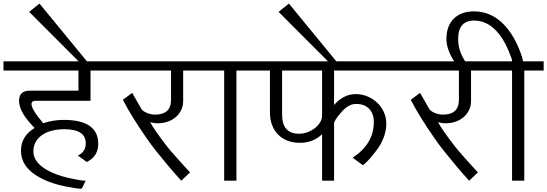

<svg xmlns="http://www.w3.org/2000/svg" viewBox="-20 -1039 3146 1104"><path d="M643.1 -633.3H500.5V-459.5H186Q161.1 -459.5 161.1 -440.9Q161.1 -425.8 176.8 -399.4Q192.4 -373 228.5 -330.6Q285.6 -349.6 345.7 -349.6Q544.9 -349.6 544.9 -211.9Q544.9 -140.1 479 -107.4L428.2 -144.5Q473.1 -166.5 473.1 -214.8Q473.1 -295.9 350.6 -295.9Q309.6 -295.9 276.6 -287.1Q243.7 -278.3 220.5 -261.7Q197.3 -245.1 184.6 -221.4Q171.9 -197.8 171.9 -168Q171.9 -141.6 186.8 -117.9Q201.7 -94.2 230.2 -74.2Q258.8 -54.2 300 -38.3Q341.3 -22.5 393.6 -11.7Q450.7 0 466.8 0Q472.2 0 473.1 -1.5L451.2 44.4Q448.7 45.9 441.4 45.9Q430.7 45.9 410.2 42.7Q389.6 39.6 357.4 33.2Q256.3 12.7 189.9 -29.3Q100.6 -85.4 100.6 -171.9Q100.6 -256.3 179.2 -303.2Q89.4 -393.1 89.4 -459.5Q89.4 -517.6 151.4 -517.6H431.2V-633.3H0V-686.5H643.1Z M483.9 -681.2H437L147.9 -970.7L207 -1018.6Z M1166.5 -633.3H1033.2V-458.5Q1033.2 -429.7 1021.7 -406Q1010.3 -382.3 990.5 -365.5Q970.7 -348.6 944.1 -339.4Q917.5 -330.1 886.7 -330.1Q862.8 -330.1 843.3 -337.4Q862.8 -297.9 938.5 -199.7Q945.8 -189.9 958.7 -174.8Q971.7 -159.7 986.6 -142.8Q1001.5 -126 1016.6 -109.1Q1031.7 -92.3 1044.2 -78.6Q1056.6 -64.9 1064.7 -56.4Q1072.8 -47.9 1072.8 -47.9L1022.5 0Q1020 -2.4 1014.6 -8.5Q1009.3 -14.6 1002.2 -22.5Q995.1 -30.3 987.3 -39.1Q979.5 -47.9 972.7 -55.9Q965.8 -64 960.4 -70.3Q955.1 -76.7 952.6 -79.1Q913.1 -126 880.4 -167.2Q847.7 -208.5 821.3 -246.6Q731 -377.4 686.5 -465.3L740.2 -504.9L793.5 -411.6Q796.9 -405.8 805.2 -400.1Q813.5 -394.5 824.2 -389.9Q835 -385.3 847.4 -382.6Q859.9 -379.9 871.1 -379.9Q963.4 -379.9 963.4 -465.3V-633.3H621.6V-686.5H1166.5Z M1450.7 -633.3H1339.4V0H1269V-633.3H1150.4V-686.5H1450.7Z M2290.5 -633.3H1900.9V-435.5Q1956.5 -498 2024.4 -498Q2060.1 -498 2092.3 -484.9Q2124.5 -471.7 2148.7 -448.7Q2172.9 -425.8 2187 -394.8Q2201.2 -363.8 2201.2 -328.1Q2201.2 -270 2168 -209.5Q2158.2 -191.9 2142.8 -171.6Q2127.4 -151.4 2112.1 -133.5Q2096.7 -115.7 2083.7 -103.3Q2070.8 -90.8 2065.9 -89.4L2007.8 -132.3Q2129.4 -211.9 2129.4 -337.4Q2129.4 -385.7 2102.5 -413.6Q2075.7 -441.4 2026.9 -441.4Q1981 -441.4 1936.5 -386.7Q1900.9 -343.8 1900.9 -330.6V0H1832V-267.1Q1779.8 -217.8 1704.1 -217.8Q1664.6 -217.8 1632.8 -230.2Q1601.1 -242.7 1578.9 -265.4Q1556.6 -288.1 1544.4 -320.1Q1532.2 -352.1 1532.2 -391.1V-633.3H1434.1V-686.5H2290.5ZM1832 -373.5V-633.3H1602.1V-379.9Q1602.1 -270 1699.7 -270Q1725.6 -270 1749.5 -279.3Q1773.4 -288.6 1791.7 -303.2Q1810.1 -317.9 1821 -336.4Q1832 -355 1832 -373.5Z M1918 -681.2H1871.1L1582 -970.7L1641.1 -1018.6Z M2821.8 -633.3H2688.5V-458.5Q2688.5 -429.7 2677 -406Q2665.5 -382.3 2645.8 -365.5Q2626 -348.6 2599.4 -339.4Q2572.8 -330.1 2542 -330.1Q2518.1 -330.1 2498.5 -337.4Q2518.1 -297.9 2593.8 -199.7Q2601.1 -189.9 2614 -174.8Q2627 -159.7 2641.8 -142.8Q2656.7 -126 2671.9 -109.1Q2687 -92.3 2699.5 -78.6Q2711.9 -64.9 2720 -56.4Q2728 -47.9 2728 -47.9L2677.7 0Q2675.3 -2.4 2669.9 -8.5Q2664.6 -14.6 2657.5 -22.5Q2650.4 -30.3 2642.6 -39.1Q2634.8 -47.9 2627.9 -55.9Q2621.1 -64 2615.7 -70.3Q2610.4 -76.7 2607.9 -79.1Q2568.4 -126 2535.6 -167.2Q2502.9 -208.5 2476.6 -246.6Q2386.2 -377.4 2341.8 -465.3L2395.5 -504.9L2448.7 -411.6Q2452.1 -405.8 2460.4 -400.1Q2468.8 -394.5 2479.5 -389.9Q2490.2 -385.3 2502.7 -382.6Q2515.1 -379.9 2526.4 -379.9Q2618.7 -379.9 2618.7 -465.3V-633.3H2276.9V-686.5H2821.8Z M3106 -633.3H2994.6V0H2924.3V-633.3H2805.7V-686.5H2924.3Q2924.3 -687 2924.6 -687.3Q2924.8 -687.5 2924.8 -688.5Q2924.8 -693.8 2919.4 -708.5Q2914.1 -723.1 2903.8 -748.5Q2875 -817.4 2834.5 -860.8Q2777.8 -920.9 2706.5 -920.9Q2614.3 -920.9 2614.3 -814.9Q2614.3 -744.6 2658.2 -681.2H2594.7Q2546.9 -753.9 2546.9 -814.9Q2546.9 -852.1 2557.6 -881.6Q2568.4 -911.1 2588.9 -931.6Q2609.4 -952.1 2638.7 -962.9Q2668 -973.6 2705.1 -973.6Q2802.2 -973.6 2875.5 -899.9Q2927.7 -846.2 2962.9 -762.2Q2975.1 -732.4 2980.7 -713.6Q2986.3 -694.8 2987.3 -686.5H3106Z"/></svg>

Font: SakalBharati
Style: Regular
Weight: 400
Designer: CDAC GIST
Foundry: CDAC
Version: 13.02